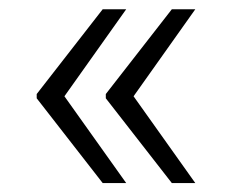

<svg xmlns="http://www.w3.org/2000/svg" viewBox="-20 -464 496 419"><path d="M120.6 -253.9 255.4 -64.5H204.1L60.1 -249.5V-258.8L204.1 -443.8H255.4ZM271.5 -253.9 406.2 -64.5H355L210.9 -249.5V-258.8L355 -443.8H406.2Z"/></svg>

Font: Roboto Web
Style: Light
Weight: 300
Designer: Google
Version: Version 1.200310; 2013